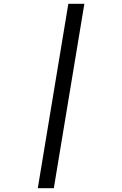

<svg xmlns="http://www.w3.org/2000/svg" viewBox="-20 -843 640 1006"><path d="M178 143 338 -823H422L262 143Z"/></svg>

Font: Iosevka Etoile Oblique
Style: Regular
Weight: 400
Italic angle: -9°
Designer: Belleve Invis
Foundry: Belleve Invis
Version: Version 15.5.2; ttfautohint (v1.8.4)